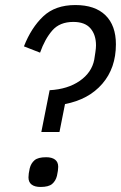

<svg xmlns="http://www.w3.org/2000/svg" viewBox="-20 -730 480 762"><path d="M144 -206 177 -372Q249 -376 296.5 -409Q344 -442 354 -493Q356 -506 358.5 -522.5Q361 -539 361 -550Q361 -592 339 -617.5Q317 -643 271 -643Q217 -643 187.5 -609Q158 -575 139 -521L75 -546Q104 -620 151.5 -665Q199 -710 279 -710Q357 -710 398.5 -669.5Q440 -629 440 -554Q440 -460 386 -397.5Q332 -335 238 -317L216 -206ZM141 12Q118 12 105.5 2.5Q93 -7 93 -26Q93 -40 98 -62Q103 -82 117 -94Q131 -106 163 -106Q186 -106 198.5 -96.5Q211 -87 211 -68Q211 -54 206 -32Q201 -12 187 0Q173 12 141 12Z"/></svg>

Font: IBM Plex Sans Condensed
Style: Italic
Weight: 400
Width: 3
Italic angle: -11°
Designer: Mike Abbink, Paul van der Laan, Pieter van Rosmalen
Foundry: Bold Monday
Version: Version 1.3